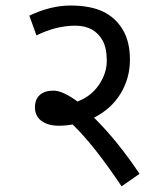

<svg xmlns="http://www.w3.org/2000/svg" viewBox="-20 -652 591 684"><path d="M230.5 -632.3Q300.8 -632.3 345.7 -611.3Q390.6 -590.3 417 -546.9Q443.4 -502.9 442.9 -437.5Q442.4 -372.1 409.2 -317.9Q376 -263.7 314.9 -232.9Q398.9 -149.9 477.1 -32.7L413.1 11.7Q314.5 -135.7 238.8 -208.5Q213.4 -204.1 188.5 -204.1Q163.1 -204.1 144.5 -211.9Q104.5 -228.5 104.5 -269.5Q104.5 -297.9 121.6 -313.5Q138.7 -329.1 170.9 -329.1Q203.1 -329.1 255.9 -290.5Q303.7 -308.1 332 -349.1Q360.4 -390.6 360.4 -435.5Q360.4 -480.5 345.7 -507.3Q316.4 -560.5 248 -560.5Q180.2 -560.5 109.9 -525.9L84.5 -596.2Q160.6 -632.3 230.5 -632.3Z"/></svg>

Font: NotoSans
Style: Regular
Weight: 400
Designer: Monotype Design team
Foundry: Monotype Imaging Inc.
Version: Version 1.04